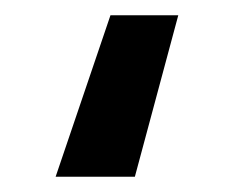

<svg xmlns="http://www.w3.org/2000/svg" viewBox="-20 -734 303 252"><path d="M157 -502H53L125 -714H214Z"/></svg>

Font: Kanit Cyrillic
Style: Regular
Weight: 400
Designer: Katatrad Team, Sasha Pavljenko
Foundry: CadsonDemak, Pavljenko + Design
Version: Version 1.002;Fontself Maker 3.5.7